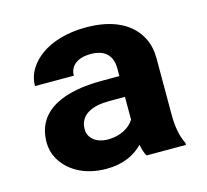

<svg xmlns="http://www.w3.org/2000/svg" viewBox="-85 -635 799 741"><g transform="rotate(-15 315.0 -264.0)"><path d="M549.9 -128V-352C549.9 -382.7 544 -409.7 532.3 -433C498.2 -500.8 424.5 -538 316.7 -538C240.6 -538 178.7 -518.5 136.3 -488C100.6 -462.2 69.2 -423.1 69.2 -370H224.3C224.3 -411.9 259.5 -434 307.9 -434C366 -434 393.7 -404.3 393.7 -353V-323H324.4C177.3 -323 56 -279.4 56 -148C56 -125.3 61.1 -104.3 71.4 -85C100.8 -29.6 164.6 10 254 10C321.9 10 369 -14.5 400.3 -47C403.2 -28.3 408.4 -12.7 415.7 0H573V-8C556.7 -40.6 549.9 -78.8 549.9 -128ZM211.1 -159C211.1 -217.5 263.3 -240 329.9 -240H393.7V-149C375.9 -119.9 338 -98 288.1 -98C245 -98 211.1 -121.6 211.1 -159Z"/></g></svg>

Font: Asimov
Style: Wid
Weight: 500
Designer: Google
Version: Version 2.000980; 2014